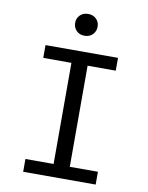

<svg xmlns="http://www.w3.org/2000/svg" viewBox="-98 -985 811 1054"><g transform="rotate(10 307.5 -457.5)"><path d="M105.6 -706.2H509.7V-634.9H352.8V-71.3H509.7V0H105.6V-71.3H262.6V-634.9H105.6ZM369.7 -855.4Q369.7 -828.7 352.3 -811.3Q334.9 -793.8 306.7 -793.8Q279.5 -793.8 262.1 -811.3Q244.6 -828.7 244.6 -855.4Q244.6 -881 262.1 -898.2Q279.5 -915.4 306.7 -915.4Q334.9 -915.4 352.3 -898.2Q369.7 -881 369.7 -855.4Z"/></g></svg>

Font: Fira Code
Style: Regular
Weight: 400
Designer: Carrois Corporate, Edenspiekermann AG, Nikita Prokopov
Foundry: Carrois Corporate, Edenspiekermann AG, Nikita Prokopov
Version: Version 5.002